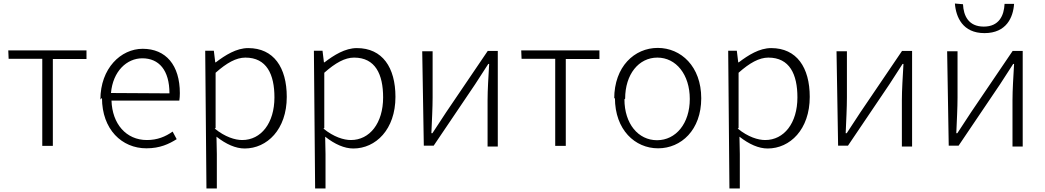

<svg xmlns="http://www.w3.org/2000/svg" viewBox="-20 -817 5932 1090"><path d="M29 -483H220V11H280V-482H471V-531H27Z M559 -261C559 -82 672 25 811 25C889 25 940 0 983 -27L960 -70C919 -41 873 -22 814 -22C696 -22 617 -114 613 -246H998C1000 -259 1001 -273 1001 -288C1001 -447 922 -540 790 -540C666 -540 550 -429 550 -252ZM610 -289C621 -413 700 -486 788 -486C882 -486 942 -419 942 -287Z M1152 253H1211V58L1209 -41C1264 2 1318 26 1369 26C1496 26 1608 -82 1608 -267C1608 -434 1534 -544 1389 -544C1322 -544 1259 -504 1205 -463H1202L1194 -529H1145ZM1204 -90V-404C1267 -460 1321 -490 1373 -490C1494 -490 1538 -395 1538 -264C1538 -118 1462 -22 1355 -22C1315 -22 1258 -39 1199 -87Z M1769 253H1828V58L1826 -41C1881 2 1935 26 1986 26C2113 26 2225 -82 2225 -267C2225 -434 2151 -544 2006 -544C1939 -544 1876 -504 1822 -463H1819L1811 -529H1762ZM1821 -90V-404C1884 -460 1938 -490 1990 -490C2111 -490 2155 -395 2155 -264C2155 -118 2079 -22 1972 -22C1932 -22 1875 -39 1816 -87Z M2386 10H2442L2677 -338C2698 -370 2731 -421 2752 -454H2757C2753 -381 2748 -308 2748 -247V15H2806V-528H2749L2513 -180C2491 -146 2457 -95 2435 -61H2429C2432 -133 2436 -206 2436 -264V-526H2377Z M2941 -483H3132V11H3192V-482H3383V-531H2939Z M3471 -261C3471 -80 3585 25 3716 25C3847 25 3961 -79 3961 -259C3961 -440 3846 -545 3714 -545C3582 -545 3467 -439 3467 -257ZM3529 -257C3529 -395 3606 -490 3712 -490C3818 -490 3896 -394 3896 -255C3896 -116 3817 -21 3710 -21C3603 -21 3525 -115 3525 -253Z M4121 253H4180V58L4178 -41C4233 2 4287 26 4338 26C4465 26 4577 -82 4577 -267C4577 -434 4503 -544 4358 -544C4291 -544 4228 -504 4174 -463H4171L4163 -529H4114ZM4173 -90V-404C4236 -460 4290 -490 4342 -490C4463 -490 4507 -395 4507 -264C4507 -118 4431 -22 4324 -22C4284 -22 4227 -39 4168 -87Z M4738 10H4794L5029 -338C5050 -370 5083 -421 5104 -454H5109C5105 -381 5100 -308 5100 -247V15H5158V-528H5101L4865 -180C4843 -146 4809 -95 4787 -61H4781C4784 -133 4788 -206 4788 -264V-526H4729Z M5366 10H5422L5657 -338C5678 -370 5711 -421 5732 -454H5737C5733 -381 5728 -308 5728 -247V15H5786V-528H5729L5493 -180C5471 -146 5437 -95 5415 -61H5409C5412 -133 5416 -206 5416 -264V-526H5357ZM5401 -797C5407 -720 5445 -629 5569 -629C5694 -629 5732 -719 5737 -795H5683C5680 -729 5652 -666 5565 -666C5478 -666 5450 -728 5447 -793Z"/></svg>

Font: GenEiGothic-pro-Light
Style: Regular
Weight: 300
Designer: Ryoko NISHIZUKA (kana & ideographs); Paul D. Hunt (Latin, Greek & Cyrillic); Wenlong ZHANG (bopomofo); Sandoll Communica
Foundry: Adobe Systems Incorporated; o_tamon
Version: Version 1.000.140830